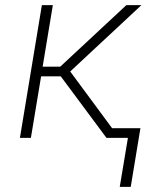

<svg xmlns="http://www.w3.org/2000/svg" viewBox="-20 -540 640 752"><path d="M449 192 481 0H397L218 -241H141L101 0H58L144 -520H187L147 -279H216L475 -520H534L255 -260L419 -38H530L492 192Z"/></svg>

Font: Iosevka Aile Extralight
Style: Italic
Weight: 200
Italic angle: -9°
Designer: Belleve Invis
Foundry: Belleve Invis
Version: Version 31.1.0; ttfautohint (v1.8.4)